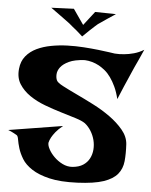

<svg xmlns="http://www.w3.org/2000/svg" viewBox="-100 -945 793 1005"><g transform="rotate(5 296.5 -443.0)"><path d="M632.8 -714.8Q619.1 -683.6 608.4 -660.2Q597.7 -636.7 589.8 -620.1Q581.1 -601.6 575.2 -586.9Q570.3 -576.2 562.5 -557.6Q554.7 -541 543.5 -514.2Q532.2 -487.3 514.6 -445.3Q505.9 -481.4 493.2 -508.8Q480.5 -536.1 465.8 -556.6Q451.2 -577.1 435.1 -590.3Q418.9 -603.5 403.3 -612.3Q367.2 -631.8 327.1 -633.8Q274.4 -630.9 244.6 -616.7Q214.8 -602.5 201.2 -584.5Q187.5 -566.4 186.5 -547.4Q185.5 -528.3 191.4 -515.6Q196.3 -503.9 226.1 -488.3Q255.9 -472.7 298.3 -452.6Q340.8 -432.6 389.6 -407.7Q438.5 -382.8 480 -353Q521.5 -323.2 550.3 -288.6Q579.1 -253.9 582 -214.8Q585 -165 581.1 -125Q577.1 -85 553.7 -56.6Q530.3 -28.3 481 -11.7Q431.6 4.9 344.7 8.8Q254.9 12.7 197.3 -1Q139.6 -14.6 104 -38.1Q68.4 -61.5 51.3 -89.8Q34.2 -118.2 26.4 -144Q18.6 -169.9 15.6 -189Q12.7 -208 5.9 -211.9Q-2 -216.8 -9.8 -220.7Q-16.6 -224.6 -24.4 -228Q-32.2 -231.4 -40 -234.4L244.1 -280.3Q219.7 -260.7 206.5 -244.1Q193.4 -227.5 186.5 -214.8Q178.7 -200.2 175.8 -187.5Q173.8 -173.8 184.6 -153.3Q195.3 -132.8 214.4 -113.8Q233.4 -94.7 258.8 -82Q284.2 -69.3 311.5 -71.3Q345.7 -74.2 367.2 -88.4Q388.7 -102.5 399.9 -124Q411.1 -145.5 413.1 -170.9Q415 -196.3 408.7 -221.2Q402.3 -246.1 388.7 -268.1Q375 -290 356.4 -304.7Q339.8 -316.4 305.2 -327.1Q270.5 -337.9 228 -350.6Q185.5 -363.3 141.1 -379.9Q96.7 -396.5 61 -420.9Q25.4 -445.3 4.4 -478.5Q-16.6 -511.7 -11.7 -558.6Q-7.8 -598.6 14.2 -625.5Q36.1 -652.3 69.8 -668.5Q103.5 -684.6 145 -692.4Q186.5 -700.2 230 -701.7Q273.4 -703.1 315.9 -700.2Q358.4 -697.3 392.6 -693.4Q426.8 -689.5 450.7 -686Q474.6 -682.6 480.5 -681.6Q505.9 -679.7 531.2 -682.6Q553.7 -684.6 580.6 -691.9Q607.4 -699.2 632.8 -714.8ZM468.8 -887.7Q442.4 -870.1 425.3 -858.9Q408.2 -847.7 397.5 -839.8Q385.7 -831.1 378.9 -827.1Q373 -822.3 362.3 -812.5Q353.5 -804.7 338.9 -791Q324.2 -777.3 302.7 -755.9Q285.2 -772.5 271.5 -783.7Q257.8 -794.9 248 -802.7Q237.3 -811.5 229.5 -818.4Q220.7 -824.2 207 -835Q195.3 -843.8 176.3 -857.4Q157.2 -871.1 128.9 -891.6L247.1 -896.5L302.7 -816.4L359.4 -889.6Z"/></g></svg>

Font: Irish Grover
Style: Regular
Weight: 400
Designer: Squid
Foundry: Font Diner, Inc DBA Sideshow
Version: Version 1.001